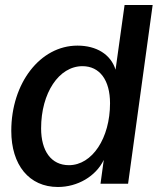

<svg xmlns="http://www.w3.org/2000/svg" viewBox="-20 -733 632 766"><path d="M211 13C289 13 362 -29 394 -95L381 0H491L589 -713H477L441 -455C422 -516 365 -551 289 -551C140 -551 25 -401 25 -211C25 -75 96 13 211 13ZM255 -74C184 -74 144 -131 144 -221C144 -362 215 -469 309 -469C378 -469 419 -413 419 -321C419 -182 348 -74 255 -74Z"/></svg>

Font: Ronzino Medium
Style: Italic
Weight: 500
Italic angle: -7.99998°
Designer: Nunzio Mazzaferro
Foundry: Collletttivo
Version: Version 1.000;Glyphs 3.3 (3337)